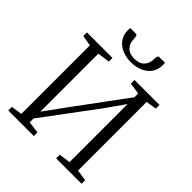

<svg xmlns="http://www.w3.org/2000/svg" viewBox="-258 -1128 1287 1287"><g transform="rotate(45 385.5 -484.5)"><path d="M38.5 0V-34.5L116.5 -45.5V-696L41 -708.5V-743H283.5V-708.5L196 -696V-147L304.5 -296L573.5 -661V-696L492 -708.5V-743H729V-708.5L653.5 -696V-45.5L733 -34.5V0H492V-34.5L573.5 -45.5V-596L475.5 -457L196 -82V-45.5L280.5 -34.5V0ZM278.5 -969Q288.5 -969 291.5 -959Q294.5 -949 294.5 -935.5Q294.5 -894.5 318.8 -868.5Q343 -842.5 390.5 -842.5Q438 -842.5 462 -868.5Q486 -894.5 486 -935.5Q486 -949 489 -959Q492 -969 501.5 -969H555Q556 -964.5 556 -959Q556 -953.5 556 -948Q556 -902.5 533.2 -871.8Q510.5 -841 472.8 -825.2Q435 -809.5 390.5 -809.5Q345.5 -809.5 307.8 -825.2Q270 -841 247.2 -872Q224.5 -903 224.5 -948Q224.5 -953.5 225 -959Q225.5 -964.5 226 -969Z"/></g></svg>

Font: Merriweather 60pt Light
Style: Regular
Weight: 300
Version: Version 2.100